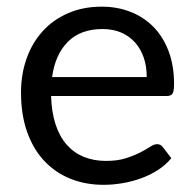

<svg xmlns="http://www.w3.org/2000/svg" viewBox="-20 -534 568 562"><path d="M409.5 -308.5H132.5C138.5 -352.5 153.9 -386.9 178.8 -411.8C203.6 -436.6 237.3 -449 280 -449C300.3 -449 318.5 -445.6 334.5 -438.8C350.5 -431.9 364.1 -422.2 375.2 -409.8C386.4 -397.2 394.9 -382.4 400.8 -365.2C406.6 -348.1 409.5 -329.2 409.5 -308.5ZM481.5 -71 456.5 -103.5C452.5 -109.2 446.8 -112 439.5 -112C433.8 -112 427.1 -109.4 419.2 -104.2C411.4 -99.1 401.7 -93.5 390 -87.5C378.3 -81.5 364.4 -75.9 348.2 -70.8C332.1 -65.6 312.8 -63 290.5 -63C266.5 -63 244.8 -66.9 225.5 -74.8C206.2 -82.6 189.5 -94.4 175.5 -110.2C161.5 -126.1 150.6 -145.8 142.8 -169.5C134.9 -193.2 130.5 -221 129.5 -253H468C476.3 -253 482 -255.3 485 -260C488 -264.7 489.5 -274 489.5 -288C489.5 -324 484.2 -356.1 473.5 -384.2C462.8 -412.4 448.1 -436.1 429.2 -455.2C410.4 -474.4 388.1 -489.1 362.2 -499.2C336.4 -509.4 308.3 -514.5 278 -514.5C241.3 -514.5 208.3 -508.1 179 -495.2C149.7 -482.4 124.8 -464.8 104.5 -442.2C84.2 -419.8 68.6 -393.2 57.8 -362.5C46.9 -331.8 41.5 -298.8 41.5 -263.5C41.5 -219.8 47.5 -181.2 59.5 -147.5C71.5 -113.8 88.2 -85.6 109.8 -62.8C131.2 -39.9 156.8 -22.6 186.2 -10.8C215.8 1.1 248 7 283 7C301.3 7 319.8 5.4 338.5 2.2C357.2 -0.9 375.2 -5.7 392.8 -12C410.2 -18.3 426.7 -26.4 442 -36.2C457.3 -46.1 470.5 -57.7 481.5 -71Z"/></svg>

Font: LatoLatin
Style: Regular
Weight: 400
Designer: Lukasz Dziedzic with Adam Twardoch and Botio Nikoltchev
Foundry: tyPoland Lukasz Dziedzic
Version: Version 2.015; 2015-08-06; http://www.latofonts.com/